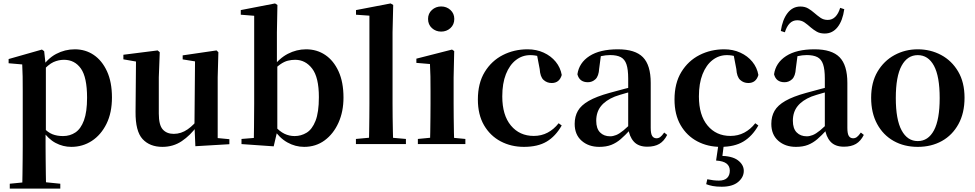

<svg xmlns="http://www.w3.org/2000/svg" viewBox="-20 -839 5676 1118"><path d="M36.9 259.3V230.8L146 220.1H225.4L331.1 230.8V259.3ZM109.4 259.3Q110.4 217.3 110.9 174.2Q111.4 131 111.9 89.9Q112.4 48.8 112.4 13.8V-308.7Q112.4 -358.5 111.9 -393Q111.4 -427.5 109.4 -463.8L30.2 -470.7V-495.2L224.2 -550.4L237.2 -540.9L245.8 -460.8L247.1 -455V-75.6L245.4 -63V13Q245.4 47.8 245.9 89.3Q246.4 130.8 246.9 174Q247.4 217.3 248.4 259.3ZM395.1 16.2Q347 16.2 303.7 -6.7Q260.4 -29.6 224.3 -82.3H212.1L230.6 -97.8Q258.5 -67.8 285.5 -57.3Q312.6 -46.7 347.1 -46.7Q387.7 -46.7 419.3 -67.9Q450.8 -89.1 468.9 -138.2Q487 -187.4 487 -270.1Q487 -389.4 450.9 -440.1Q414.8 -490.8 352.6 -490.8Q321.3 -490.8 291.4 -477.5Q261.5 -464.2 224 -421.1L209.1 -437.5H217.5Q255.3 -497.6 306.7 -524.8Q358.1 -551.9 415.6 -551.9Q477.4 -551.9 525.9 -519.1Q574.5 -486.2 603.2 -423.5Q631.9 -360.9 631.9 -271.4Q631.9 -182.3 600 -117.9Q568.1 -53.5 514.7 -18.6Q461.3 16.2 395.1 16.2Z M925.7 16.2Q852.1 16.2 810.2 -29.3Q768.3 -74.7 769.3 -187.9L772 -497.7L802 -475.4L698.4 -493.5V-520.2L898 -545.4L910.2 -534.8L904.7 -388.7V-177.8Q904.7 -111 927.7 -85.3Q950.7 -59.5 991.8 -59.5Q1034.7 -59.5 1072.5 -85.8Q1110.3 -112.1 1139.6 -153.8L1173.2 -103H1126Q1088.4 -51 1038.8 -17.4Q989.2 16.2 925.7 16.2ZM1117.6 12.4 1112.4 -109.4V-111.9L1115.6 -481.6L1043.7 -493.2V-516.6L1240.9 -545.4L1251.6 -534.8L1247.6 -388.7V-35L1315.6 -28.5V0.7Z M1386.2 0V-29.9L1458.1 -35.7Q1459.1 -65.2 1459.1 -100.6Q1459.1 -136.1 1459.6 -171.6Q1460.1 -207 1460.1 -234.8V-747.1L1382 -753.3V-780.3L1581.6 -819L1595.4 -810L1592.4 -650.9V-464.7L1594.8 -454.7V-79.1V-77.4L1573.7 13.1ZM1751 16.2Q1699.7 16.2 1653.6 -9.5Q1607.4 -35.1 1571.3 -89.4H1560.3L1578.6 -106.4Q1608.2 -73.6 1636.3 -60.1Q1664.3 -46.7 1695.6 -46.7Q1733.1 -46.7 1765.3 -66.2Q1797.6 -85.7 1817.2 -135.2Q1836.8 -184.8 1836.8 -273.3Q1836.8 -388.7 1797.6 -439.7Q1758.4 -490.8 1698.4 -490.8Q1677.8 -490.8 1656.6 -485.7Q1635.4 -480.6 1611.7 -464.1Q1587.9 -447.6 1557.1 -413.5L1544.2 -442.5H1563.7Q1605.4 -499.3 1656.1 -525.6Q1706.9 -551.9 1762.4 -551.9Q1824.9 -551.9 1873.8 -519.1Q1922.7 -486.2 1951.4 -423.5Q1980.1 -360.9 1980.1 -270.9Q1980.1 -189.2 1950.9 -124.3Q1921.7 -59.4 1870.3 -21.6Q1818.9 16.2 1751 16.2Z M2052.5 0V-29.9L2164.2 -40.2H2227L2343.6 -29.9V0ZM2128.1 0Q2129.1 -35.1 2129.6 -75.2Q2130.1 -115.3 2130.6 -156.4Q2131.1 -197.6 2131.1 -234.8V-747.8L2053 -753.3V-780.3L2254.6 -819L2269.6 -810L2265.8 -650.9V-234.8Q2265.8 -197.6 2266.3 -156.4Q2266.8 -115.3 2267.7 -75.2Q2268.6 -35.1 2269.6 0Z M2413.2 0V-29.9L2519.8 -40.2H2581.8L2689.8 -29.9V0ZM2483.6 0Q2484.6 -25.5 2485.3 -67.4Q2485.9 -109.4 2486.4 -154.8Q2486.9 -200.3 2486.9 -234.8V-308Q2486.9 -358.3 2486.3 -394.3Q2485.6 -430.4 2483.6 -466.2L2404.5 -472.9V-497.4L2612.1 -550.4L2624.8 -541.7L2621.4 -387.9V-234.8Q2621.4 -200.3 2621.9 -154.8Q2622.4 -109.4 2623.2 -67.4Q2624.1 -25.5 2625.1 0ZM2548.8 -655Q2517.6 -655 2495 -675.4Q2472.5 -695.9 2472.5 -728.8Q2472.5 -760.3 2495 -780.9Q2517.6 -801.4 2548.8 -801.4Q2580.5 -801.4 2602.9 -780.9Q2625.3 -760.3 2625.3 -728.8Q2625.3 -695.9 2602.9 -675.4Q2580.5 -655 2548.8 -655Z M3031.1 16.2Q2956.1 16.2 2895.2 -16Q2834.3 -48.3 2798.4 -109.8Q2762.6 -171.4 2762.6 -259.7Q2762.6 -354.7 2802.5 -419.9Q2842.4 -485 2908.1 -518.5Q2973.9 -551.9 3052 -551.9Q3103.5 -551.9 3145.8 -532.5Q3188.2 -513.2 3215.8 -479.5Q3243.4 -445.8 3251 -402.4Q3237.4 -355.6 3192.4 -355.6Q3164.9 -355.6 3145.1 -373.6Q3125.4 -391.6 3122.6 -436.8L3104.8 -530.1L3172.7 -486.3Q3143.8 -503.2 3119.1 -510.6Q3094.4 -518 3067.6 -518Q3021.2 -518 2984.2 -489.4Q2947.1 -460.7 2925.9 -407.1Q2904.7 -353.5 2904.7 -277.6Q2904.7 -168.4 2955 -108Q3005.4 -47.5 3088.2 -47.5Q3132.5 -47.5 3168.8 -66.7Q3205.2 -85.9 3232.9 -121.4L3250.8 -108.4Q3215.1 -45.4 3163.3 -14.6Q3111.5 16.2 3031.1 16.2Z M3469.6 16.2Q3407.2 16.2 3366.8 -19.4Q3326.3 -54.9 3326.3 -117.6Q3326.3 -161.2 3345 -193.6Q3363.7 -226.1 3408.1 -251.5Q3452.6 -277 3528.4 -297.9Q3567.8 -309.4 3617.4 -322Q3667 -334.6 3707 -344.4V-318.9Q3667 -308.9 3627 -297.6Q3586.9 -286.4 3560.1 -276.7Q3506.3 -254.9 3479.1 -220.6Q3451.8 -186.4 3451.8 -135.9Q3451.8 -90.4 3474.1 -67.9Q3496.3 -45.3 3533 -45.3Q3549.3 -45.3 3567.7 -52.6Q3586.1 -59.9 3610.4 -79.7Q3634.8 -99.4 3668.3 -135.5L3683.8 -82.4H3648.7Q3619.6 -50.6 3594.2 -28.7Q3568.7 -6.8 3539.4 4.7Q3510 16.2 3469.6 16.2ZM3749.1 15.2Q3697.6 15.2 3670.9 -14.2Q3644.2 -43.6 3637.9 -94V-96.5V-381.4Q3637.9 -434.7 3627.8 -464.5Q3617.7 -494.3 3594.6 -506.3Q3571.5 -518.3 3533 -518.3Q3507.4 -518.3 3480.3 -512.2Q3453.2 -506.1 3416.8 -491.2L3479.1 -516.3L3468.9 -439.2Q3466.3 -395.9 3447.6 -378Q3428.8 -360.2 3403.3 -360.2Q3354.1 -360.2 3342.2 -406.5Q3351.9 -473.5 3412.4 -512.7Q3472.9 -551.9 3578.1 -551.9Q3678.4 -551.9 3723.7 -505.9Q3769.1 -459.8 3769.1 -356.2V-94.8Q3769.1 -60.3 3777.8 -47Q3786.6 -33.8 3802.7 -33.8Q3814.3 -33.8 3824.3 -40.9Q3834.3 -48.1 3847.7 -67.2L3864.9 -53.4Q3847 -17.5 3819.2 -1.1Q3791.4 15.2 3749.1 15.2Z M4176.1 16.2Q4101.1 16.2 4040.2 -16Q3979.3 -48.3 3943.4 -109.8Q3907.6 -171.4 3907.6 -259.7Q3907.6 -354.7 3947.5 -419.9Q3987.4 -485 4053.1 -518.5Q4118.9 -551.9 4197 -551.9Q4248.5 -551.9 4290.8 -532.5Q4333.2 -513.2 4360.8 -479.5Q4388.4 -445.8 4396 -402.4Q4382.4 -355.6 4337.4 -355.6Q4309.9 -355.6 4290.1 -373.6Q4270.4 -391.6 4267.6 -436.8L4249.8 -530.1L4317.7 -486.3Q4288.8 -503.2 4264.1 -510.6Q4239.4 -518 4212.6 -518Q4166.2 -518 4129.2 -489.4Q4092.1 -460.7 4070.9 -407.1Q4049.7 -353.5 4049.7 -277.6Q4049.7 -168.4 4100 -108Q4150.4 -47.5 4233.2 -47.5Q4277.5 -47.5 4313.8 -66.7Q4350.2 -85.9 4377.9 -121.4L4395.8 -108.4Q4360.1 -45.4 4308.3 -14.6Q4256.5 16.2 4176.1 16.2ZM4149.7 95.8 4164.4 -3.9H4195.8L4184.8 81.7L4168.9 68.1Q4242.6 68.4 4276.8 94.3Q4311 120.2 4311 156Q4311 193 4278 220.7Q4245 248.3 4182.5 248.3Q4151.3 248.3 4129.8 244.1Q4108.3 239.9 4092.1 233.4L4098.5 204.8Q4116 208.6 4133.3 210.6Q4150.6 212.6 4165.8 212.6Q4197.8 212.6 4213.7 197.3Q4229.6 182 4229.6 154.6Q4229.6 128.3 4210.6 113.4Q4191.6 98.5 4149.7 95.8Z M4614.6 16.2Q4552.2 16.2 4511.8 -19.4Q4471.3 -54.9 4471.3 -117.6Q4471.3 -161.2 4490 -193.6Q4508.7 -226.1 4553.1 -251.5Q4597.6 -277 4673.4 -297.9Q4712.8 -309.4 4762.4 -322Q4812 -334.6 4852 -344.4V-318.9Q4812 -308.9 4772 -297.6Q4731.9 -286.4 4705.1 -276.7Q4651.3 -254.9 4624.1 -220.6Q4596.8 -186.4 4596.8 -135.9Q4596.8 -90.4 4619.1 -67.9Q4641.3 -45.3 4678 -45.3Q4694.3 -45.3 4712.7 -52.6Q4731.1 -59.9 4755.4 -79.7Q4779.8 -99.4 4813.3 -135.5L4828.8 -82.4H4793.7Q4764.6 -50.6 4739.2 -28.7Q4713.7 -6.8 4684.4 4.7Q4655 16.2 4614.6 16.2ZM4894.1 15.2Q4842.6 15.2 4815.9 -14.2Q4789.2 -43.6 4782.9 -94V-96.5V-381.4Q4782.9 -434.7 4772.8 -464.5Q4762.7 -494.3 4739.6 -506.3Q4716.5 -518.3 4678 -518.3Q4652.4 -518.3 4625.3 -512.2Q4598.2 -506.1 4561.8 -491.2L4624.1 -516.3L4613.9 -439.2Q4611.3 -395.9 4592.6 -378Q4573.8 -360.2 4548.3 -360.2Q4499.1 -360.2 4487.2 -406.5Q4496.9 -473.5 4557.4 -512.7Q4617.9 -551.9 4723.1 -551.9Q4823.4 -551.9 4868.7 -505.9Q4914.1 -459.8 4914.1 -356.2V-94.8Q4914.1 -60.3 4922.8 -47Q4931.6 -33.8 4947.7 -33.8Q4959.3 -33.8 4969.3 -40.9Q4979.3 -48.1 4992.7 -67.2L5009.9 -53.4Q4992 -17.5 4964.2 -1.1Q4936.4 15.2 4894.1 15.2ZM4526.6 -658.7Q4536.1 -724.3 4565.6 -762.6Q4595.1 -801 4640.6 -801Q4666.9 -801 4685.9 -789.8Q4704.9 -778.6 4720.6 -764.6Q4739.1 -748.5 4757.4 -735.7Q4775.7 -723 4799.8 -723Q4825.8 -723 4844 -741.3Q4862.2 -759.6 4872.2 -793.3L4896.1 -785.5Q4886.7 -718.5 4857.2 -681.1Q4827.7 -643.8 4782.6 -643.8Q4754.6 -643.8 4736.1 -654.5Q4717.6 -665.1 4701.4 -678.9Q4683.2 -695.2 4665 -708.1Q4646.7 -721 4622.2 -721Q4596.2 -721 4578.4 -702.9Q4560.6 -684.9 4550.3 -651Z M5324 16.2Q5244.7 16.2 5183.5 -18.3Q5122.3 -52.8 5087.5 -117Q5052.6 -181.2 5052.6 -269.8Q5052.6 -359.1 5089.8 -422Q5127 -484.9 5188.9 -518.4Q5250.8 -551.9 5324 -551.9Q5398.1 -551.9 5460.1 -518.8Q5522 -485.6 5559.2 -422.7Q5596.4 -359.8 5596.4 -269.8Q5596.4 -180.5 5561 -116.3Q5525.6 -52 5464.4 -17.9Q5403.2 16.2 5324 16.2ZM5324 -17.5Q5385 -17.5 5418.4 -80.1Q5451.7 -142.6 5451.7 -268.1Q5451.7 -394.2 5418.4 -456.1Q5385 -518 5324 -518Q5263.7 -518 5230 -456.1Q5196.2 -394.2 5196.2 -268.1Q5196.2 -142.6 5230 -80.1Q5263.7 -17.5 5324 -17.5Z"/></svg>

Font: Source Han Serif JP VF
Style: Regular
Weight: 250
Designer: Ryoko NISHIZUKA 西塚涼子 (kana & ideographs); Frank Grießhammer (Latin, Greek & Cyrillic); Wenlong ZHANG 张文龙 (bopomofo); San
Foundry: Adobe
Version: Version 2.001;hotconv 1.1.0;makeotfexe 2.6.0